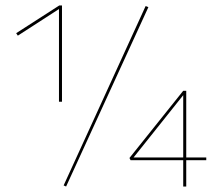

<svg xmlns="http://www.w3.org/2000/svg" viewBox="-20 -680 793 700"><path d="M206 -660V-309H195V-647L45 -550L39 -559L196 -660ZM212 -4 511 -658 521 -654 221 0ZM732 -96H659V0H648V-96H456L452 -104L648 -349H659V-106H732ZM648 -106V-333L467 -106Z"/></svg>

Font: Ysabeau Hairline
Style: Regular
Weight: 100
Designer: Christian Thalmann (Catharsis Fonts)
Version: Version 0.003